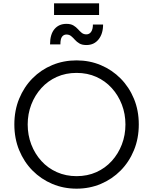

<svg xmlns="http://www.w3.org/2000/svg" viewBox="-20 -1119 918 1151"><path d="M66 -373Q66 -457 95 -527.5Q124 -598 175 -649.5Q226 -701 293.5 -729Q361 -757 439 -757Q517 -757 584.5 -728.5Q652 -700 703 -648.5Q754 -597 783 -527Q812 -457 812 -373Q812 -289 783 -218.5Q754 -148 703 -96.5Q652 -45 584.5 -16.5Q517 12 439 12Q361 12 293.5 -16.5Q226 -45 175 -96.5Q124 -148 95 -218.5Q66 -289 66 -373ZM732 -373Q732 -436 710.5 -492Q689 -548 650 -591Q611 -634 557.5 -658Q504 -682 439 -682Q374 -682 320.5 -658Q267 -634 228 -591Q189 -548 167.5 -492Q146 -436 146 -373Q146 -309 167.5 -253Q189 -197 228 -154Q267 -111 321 -87Q375 -63 439 -63Q504 -63 557.5 -87Q611 -111 650 -154Q689 -197 710.5 -253Q732 -309 732 -373ZM378 -912Q362 -912 352 -899Q342 -886 342 -853H280Q280 -913 306.5 -944.5Q333 -976 378 -976Q404 -976 420 -966.5Q436 -957 447 -944.5Q458 -932 469.5 -922.5Q481 -913 498 -913Q516 -913 526.5 -928.5Q537 -944 537 -972H598Q598 -917 571 -883Q544 -849 498 -849Q472 -849 456 -858.5Q440 -868 429 -880.5Q418 -893 406.5 -902.5Q395 -912 378 -912ZM304 -1029V-1099H574V-1029Z"/></svg>

Font: Kosmopol Plus Jakarta Sans
Style: Regular
Weight: 400
Designer: Gumpita Rahayu
Foundry: Tokotype
Version: Version 2.006